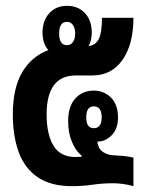

<svg xmlns="http://www.w3.org/2000/svg" viewBox="-20 -632 485 659"><path d="M228 7Q154 7 109 -24Q64 -55 44 -110.5Q24 -166 24 -239Q24 -330 56.5 -384.5Q89 -439 146 -460Q126 -483 126 -520Q126 -561 149 -586.5Q172 -612 210 -612Q248 -612 271.5 -587Q295 -562 295 -520Q295 -494 284 -474Q309 -477 319.5 -499Q330 -521 330 -571H438Q438 -480 400.5 -426.5Q363 -373 297 -373H240Q140 -373 140 -239Q140 -171 163.5 -132Q187 -93 240 -93Q245 -93 250.5 -93.5Q256 -94 260 -94V-98Q246 -110 239 -121.5Q232 -133 227 -145Q220 -162 217 -178.5Q214 -195 214 -217Q214 -267 238.5 -294Q263 -321 302 -321Q337 -321 361 -297Q385 -273 385 -229Q385 -189 363 -167.5Q341 -146 316 -146H314Q315 -139 317.5 -131Q320 -123 326 -117Q333 -109 346 -104Q359 -99 371 -99Q390 -98 405.5 -96.5Q421 -95 438 -91V7Q403 -3 367 -3Q332 -3 297.5 2Q263 7 228 7ZM210 -477Q223 -477 230.5 -488Q238 -499 238 -517Q238 -535 230.5 -546Q223 -557 210 -557Q183 -557 183 -517Q183 -477 210 -477ZM302 -192Q329 -192 329 -229Q329 -267 302 -267Q276 -267 276 -229Q276 -192 302 -192Z"/></svg>

Font: Noto Sans Thai Looped UI Condensed
Style: Bold
Weight: 700
Width: 3
Designer: Cadson Demak Team
Foundry: Cadson Demak Co., Ltd.
Version: Version 1.000